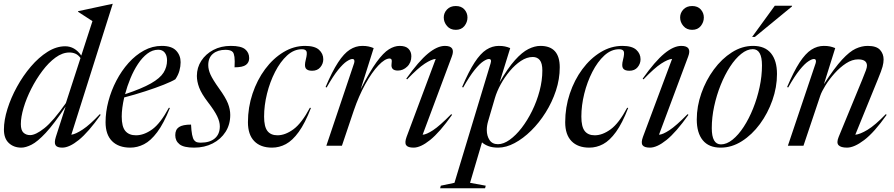

<svg xmlns="http://www.w3.org/2000/svg" viewBox="-20 -762 4676 1004"><path d="M506.5 -161.5Q442 -70.5 392.2 -30.2Q342.5 10 305.5 10Q278.5 10 270.5 -2.8Q262.5 -15.5 272 -46L323 -204.5Q262 -113 219 -67Q176 -21 145.2 -5.5Q114.5 10 91.5 10Q52 10 26.2 -14Q0.5 -38 0.5 -84.5Q0.5 -133.5 18.8 -192Q37 -250.5 68.8 -308.2Q100.5 -366 141.5 -414Q182.5 -462 228.5 -491Q274.5 -520 321 -520Q371 -520 405 -471.5L463.5 -651.5L388 -700.5L388.5 -703.5L568 -742H569.5L353 -57.5Q375.5 -60.5 412.8 -85Q450 -109.5 502 -165ZM89 -113Q89 -81 102.8 -68.2Q116.5 -55.5 137.5 -55.5Q166.5 -55.5 212.2 -91.8Q258 -128 324.5 -223L401 -458.5Q389 -475 374.5 -481.2Q360 -487.5 343 -487.5Q306.5 -487.5 270.2 -461Q234 -434.5 201.5 -391.2Q169 -348 143.5 -297.8Q118 -247.5 103.5 -198.8Q89 -150 89 -113Z M868.5 -197.5Q836 -116 802 -70.8Q768 -25.5 733 -7.8Q698 10 661.5 10Q600 10 566 -24Q532 -58 532 -123Q532 -176.5 546.8 -232.5Q561.5 -288.5 588.5 -340.2Q615.5 -392 652.2 -433Q689 -474 733 -498Q777 -522 826 -522Q878 -522 901.2 -497.2Q924.5 -472.5 924.5 -436.5Q924.5 -415 918.2 -392.2Q912 -369.5 897 -347.5Q878.5 -336 836.5 -319.2Q794.5 -302.5 740 -284.8Q685.5 -267 629.5 -252.5Q616.5 -195.5 616.5 -152.5Q616.5 -99.5 635.5 -77Q654.5 -54.5 691 -54.5Q732.5 -54.5 775.5 -85.2Q818.5 -116 863 -198.5ZM807.5 -502Q777.5 -502 750.8 -481.8Q724 -461.5 701.5 -427.5Q679 -393.5 662 -352.2Q645 -311 634 -269.5Q721.5 -298.5 769.2 -325.8Q817 -353 835.2 -382.2Q853.5 -411.5 853.5 -446Q853.5 -471.5 841.5 -486.8Q829.5 -502 807.5 -502Z M979 -110.5Q982 -46 995 -29Q1002 -20.5 1010.5 -18.2Q1019 -16 1030 -16Q1077 -16 1103.2 -38.2Q1129.5 -60.5 1129.5 -101.5Q1129.5 -125.5 1115.5 -154.5Q1101.5 -183.5 1067.5 -227.5Q1033.5 -272 1021.5 -304Q1009.5 -336 1009.5 -365Q1009.5 -408.5 1032.5 -444Q1055.5 -479.5 1095.5 -500.8Q1135.5 -522 1187 -522Q1240.5 -522 1261.8 -504.5Q1283 -487 1283 -458Q1283 -435.5 1266.2 -422.8Q1249.5 -410 1206.5 -410Q1208.5 -445.5 1206 -464Q1203.5 -482.5 1197.5 -489.5Q1187.5 -501.5 1159.5 -501.5Q1118.5 -501.5 1093.8 -481Q1069 -460.5 1069 -421.5Q1069 -398.5 1080.5 -372.5Q1092 -346.5 1125.5 -299.5Q1159.5 -252.5 1171.8 -221.5Q1184 -190.5 1184 -161Q1184 -111 1159.5 -72.5Q1135 -34 1092.2 -12Q1049.5 10 995 10Q940.5 10 918.5 -7.8Q896.5 -25.5 896.5 -55Q896.5 -84.5 916 -97.5Q935.5 -110.5 979 -110.5Z M1558.5 -504.5Q1517 -504.5 1481.2 -471.8Q1445.5 -439 1418.5 -386.2Q1391.5 -333.5 1376.2 -272Q1361 -210.5 1361 -152.5Q1361 -99.5 1378.5 -77Q1396 -54.5 1431 -54.5Q1471.5 -54.5 1514.5 -86Q1557.5 -117.5 1600.5 -198.5L1606 -197.5Q1575 -117.5 1542.2 -72.2Q1509.5 -27 1475 -8.5Q1440.5 10 1402.5 10Q1342.5 10 1309.5 -24Q1276.5 -58 1276.5 -123Q1276.5 -200.5 1300.5 -272.2Q1324.5 -344 1366.2 -400.2Q1408 -456.5 1462 -489.2Q1516 -522 1575.5 -522Q1625.5 -522 1648 -501.8Q1670.5 -481.5 1670.5 -452Q1670.5 -429 1655.2 -410.5Q1640 -392 1612 -392Q1587.5 -392 1579 -404.5Q1570.5 -417 1579 -450Q1587.5 -483 1582.5 -493.8Q1577.5 -504.5 1558.5 -504.5Z M1831.5 -431Q1834.5 -439.5 1832.8 -446.5Q1831 -453.5 1822.5 -453.5Q1812 -453.5 1793.2 -441.2Q1774.5 -429 1748.2 -396.8Q1722 -364.5 1688 -304.5L1682.5 -307Q1717 -388.5 1747.8 -435.5Q1778.5 -482.5 1809.2 -502.2Q1840 -522 1874.5 -522Q1893 -522 1906.2 -519.2Q1919.5 -516.5 1934 -510.5L1866 -295Q1913.5 -388.5 1949.2 -437.5Q1985 -486.5 2013.8 -504.2Q2042.5 -522 2070 -522Q2101.5 -522 2116.2 -506.8Q2131 -491.5 2131 -468Q2131 -434.5 2109.5 -413.8Q2088 -393 2060.5 -393Q2023 -393 2027.5 -427.5Q2030 -445 2027.2 -450.5Q2024.5 -456 2017.5 -456Q1993 -456 1959 -420.2Q1925 -384.5 1890.5 -322.5Q1856 -260.5 1829.5 -182.5L1768 0H1686.5Z M2300.5 -670.5Q2300.5 -694.5 2317.5 -712.5Q2334.5 -730.5 2363.5 -730.5Q2392.5 -730.5 2408.5 -712.5Q2424.5 -694.5 2424.5 -670.5Q2424.5 -646 2408.5 -626Q2392.5 -606 2363.5 -606Q2334.5 -606 2317.5 -626Q2300.5 -646 2300.5 -670.5ZM2106 -46 2258.5 -454Q2237 -452.5 2201.2 -429.2Q2165.5 -406 2109 -347L2104.5 -350.5Q2169 -441.5 2217.8 -481.8Q2266.5 -522 2306.5 -522Q2364 -522 2342.5 -466L2190 -57.5Q2209 -58 2244.2 -81Q2279.5 -104 2339.5 -165L2344 -161.5Q2279.5 -70.5 2229.5 -30.2Q2179.5 10 2142.5 10Q2113 10 2104 -2.8Q2095 -15.5 2106 -46Z M2520 209 2516.5 222.5H2281.5L2285 209L2356.5 194L2545.5 -431Q2552.5 -453.5 2536.5 -453.5Q2526 -453.5 2507.2 -441.2Q2488.5 -429 2462.2 -396.8Q2436 -364.5 2402 -304.5L2396.5 -307Q2431 -388.5 2461.8 -435.5Q2492.5 -482.5 2523.2 -502.2Q2554 -522 2588.5 -522Q2607 -522 2620.2 -519.2Q2633.5 -516.5 2648 -510.5L2592.5 -331.5Q2635.5 -406 2672.8 -447.5Q2710 -489 2743 -505.5Q2776 -522 2806 -522Q2907 -522 2907 -410Q2907 -348.5 2887 -288Q2867 -227.5 2833.2 -173.8Q2799.5 -120 2757.5 -78.8Q2715.5 -37.5 2671 -13.8Q2626.5 10 2585 10Q2556 10 2535.2 2.5Q2514.5 -5 2500.5 -17.5L2438 194ZM2532.5 -128.5Q2525.5 -104.5 2525.5 -82.5Q2525.5 -51.5 2539.8 -29.8Q2554 -8 2584 -8Q2613 -8 2645.2 -31Q2677.5 -54 2707.8 -93.2Q2738 -132.5 2762.5 -182.2Q2787 -232 2801.5 -286.5Q2816 -341 2816 -393.5Q2816 -431 2802.8 -447.5Q2789.5 -464 2766 -464Q2735 -464 2704 -443.5Q2673 -423 2645.8 -390.5Q2618.5 -358 2598.2 -320.8Q2578 -283.5 2568 -249.5Z M3217.5 -504.5Q3176 -504.5 3140.2 -471.8Q3104.5 -439 3077.5 -386.2Q3050.5 -333.5 3035.2 -272Q3020 -210.5 3020 -152.5Q3020 -99.5 3037.5 -77Q3055 -54.5 3090 -54.5Q3130.5 -54.5 3173.5 -86Q3216.5 -117.5 3259.5 -198.5L3265 -197.5Q3234 -117.5 3201.2 -72.2Q3168.5 -27 3134 -8.5Q3099.5 10 3061.5 10Q3001.5 10 2968.5 -24Q2935.5 -58 2935.5 -123Q2935.5 -200.5 2959.5 -272.2Q2983.5 -344 3025.2 -400.2Q3067 -456.5 3121 -489.2Q3175 -522 3234.5 -522Q3284.5 -522 3307 -501.8Q3329.5 -481.5 3329.5 -452Q3329.5 -429 3314.2 -410.5Q3299 -392 3271 -392Q3246.5 -392 3238 -404.5Q3229.5 -417 3238 -450Q3246.5 -483 3241.5 -493.8Q3236.5 -504.5 3217.5 -504.5Z M3536.5 -670.5Q3536.5 -694.5 3553.5 -712.5Q3570.5 -730.5 3599.5 -730.5Q3628.5 -730.5 3644.5 -712.5Q3660.5 -694.5 3660.5 -670.5Q3660.5 -646 3644.5 -626Q3628.5 -606 3599.5 -606Q3570.5 -606 3553.5 -626Q3536.5 -646 3536.5 -670.5ZM3342 -46 3494.5 -454Q3473 -452.5 3437.2 -429.2Q3401.5 -406 3345 -347L3340.5 -350.5Q3405 -441.5 3453.8 -481.8Q3502.5 -522 3542.5 -522Q3600 -522 3578.5 -466L3426 -57.5Q3445 -58 3480.2 -81Q3515.5 -104 3575.5 -165L3580 -161.5Q3515.5 -70.5 3465.5 -30.2Q3415.5 10 3378.5 10Q3349 10 3340 -2.8Q3331 -15.5 3342 -46Z M3918 -522Q3980 -522 4011.5 -483.5Q4043 -445 4043 -375Q4043 -306 4019 -237.8Q3995 -169.5 3953.8 -113.5Q3912.5 -57.5 3859.5 -23.8Q3806.5 10 3748.5 10Q3686.5 10 3655 -28.5Q3623.5 -67 3623.5 -137Q3623.5 -206 3647.5 -274.2Q3671.5 -342.5 3712.8 -398.5Q3754 -454.5 3807 -488.2Q3860 -522 3918 -522ZM3750 -7Q3780 -7 3810.8 -31.8Q3841.5 -56.5 3869 -98.8Q3896.5 -141 3918 -194.5Q3939.5 -248 3952 -306Q3964.5 -364 3964.5 -420Q3964.5 -505 3916.5 -505Q3886.5 -505 3855.8 -480.2Q3825 -455.5 3797.5 -413.2Q3770 -371 3748.5 -317.5Q3727 -264 3714.5 -206Q3702 -148 3702 -92Q3702 -7 3750 -7ZM3913 -569 4031.5 -732H4122L4121 -728L3927.5 -569Z M4101.5 -304.5 4096 -307Q4130.5 -388.5 4161.2 -435.5Q4192 -482.5 4222.8 -502.2Q4253.5 -522 4288 -522Q4306.5 -522 4319.8 -519.2Q4333 -516.5 4347.5 -510.5L4288.5 -322Q4343.5 -407 4383.2 -450Q4423 -493 4454.8 -507.5Q4486.5 -522 4517.5 -522Q4563 -522 4581.8 -501.2Q4600.5 -480.5 4600.5 -451Q4600.5 -434 4595 -413.5Q4589.5 -393 4570.5 -347L4452.5 -57.5Q4477 -59.5 4516.5 -83.2Q4556 -107 4612 -165L4616.5 -161.5Q4551.5 -69.5 4499.2 -29.8Q4447 10 4409 10Q4377 10 4365 -2.8Q4353 -15.5 4365.5 -46L4489 -346Q4503 -380 4508.2 -394.8Q4513.5 -409.5 4513.5 -418.5Q4513.5 -451.5 4467 -451.5Q4436 -451.5 4404.2 -430.8Q4372.5 -410 4344.5 -378.8Q4316.5 -347.5 4296.8 -315.8Q4277 -284 4269.5 -262L4181.5 0H4100L4245 -431Q4248 -439.5 4246.2 -446.5Q4244.5 -453.5 4236 -453.5Q4225.5 -453.5 4206.8 -441.2Q4188 -429 4161.8 -396.8Q4135.5 -364.5 4101.5 -304.5Z"/></svg>

Font: Newsreader 72pt
Style: Italic
Weight: 400
Italic angle: -17°
Designer: Hugues Gentile
Foundry: Production Type
Version: Version 1.003; ttfautohint (v1.8.3)